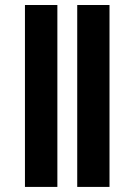

<svg xmlns="http://www.w3.org/2000/svg" viewBox="-20 -735 529 755"><path d="M283.7 0V-715.3H410.6V0ZM78.1 0V-715.3H205.6V0Z"/></svg>

Font: Elstob 6pt
Style: Bold
Weight: 700
Designer: Peter S. Baker
Version: Version 1.015